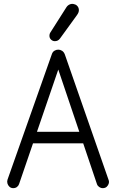

<svg xmlns="http://www.w3.org/2000/svg" viewBox="-20 -968 603 998"><path d="M49 10Q37 10 29 2.5Q21 -5 18.5 -15Q16 -25 19 -34L249 -685Q253 -698 262.5 -704Q272 -710 283 -710Q293 -710 302.5 -704Q312 -698 317 -685L544 -34Q548 -25 545.5 -15Q543 -5 535 2.5Q527 10 514 10Q504 10 495.5 4Q487 -2 484 -11L275 -630H291L79 -11Q76 -2 68 4Q60 10 49 10ZM116 -223V-283H447V-223ZM265 -754Q254 -754 245.5 -762Q237 -770 237 -782Q237 -793 243 -801L325 -930Q332 -941 343.5 -945.5Q355 -950 366 -946Q376 -944 383 -935.5Q390 -927 390 -915Q390 -909 387.5 -902.5Q385 -896 379 -888L292 -768Q282 -754 265 -754Z"/></svg>

Font: National Park Light
Style: Regular
Weight: 300
Designer: Andrea Herstowski, Ben Hoepner
Version: Version 1.009